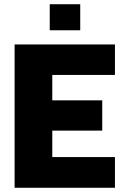

<svg xmlns="http://www.w3.org/2000/svg" viewBox="-20 -887 590 907"><path d="M49 0V-677H523V-533H227V-413H463V-270H227V-145H523V0ZM215 -744V-867H359V-744Z"/></svg>

Font: Cairo Play Black
Style: Regular
Weight: 900
Version: Version 3.119